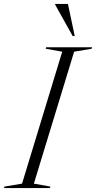

<svg xmlns="http://www.w3.org/2000/svg" viewBox="-62 -955 488 975"><path d="M254 -692.5 170 -707.5 172.5 -715H406L403.5 -707.5L314.5 -692.5L110 -22.5L194 -7.5L191.5 0H-41.5L-39.5 -7.5L50 -22.5ZM317.5 -772H307L218 -931.5L218.5 -935H283Z"/></svg>

Font: Newsreader 72pt Light
Style: Italic
Weight: 300
Italic angle: -17°
Designer: Hugues Gentile
Foundry: Production Type
Version: Version 1.003; ttfautohint (v1.8.3)